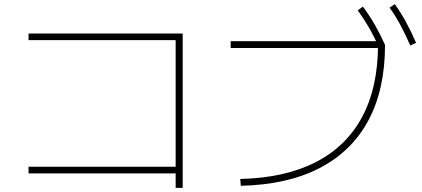

<svg xmlns="http://www.w3.org/2000/svg" viewBox="-20 -875 2040 928"><path d="M829 33V-37H118V-69H829V-681H118V-713H863V33Z M1141 -10Q1357 -15 1505.5 -91Q1654 -167 1730.5 -310Q1807 -453 1807 -659L1824 -643H1095V-676H1828L1841 -658Q1841 -443 1760.5 -293Q1680 -143 1524.5 -62.5Q1369 18 1144 23ZM1813 -644Q1787 -701 1762 -744Q1737 -787 1709 -825L1734 -843Q1766 -800 1791.5 -755.5Q1817 -711 1841 -658ZM1963 -655Q1938 -712 1914.5 -755.5Q1891 -799 1863 -838L1888 -855Q1919 -812 1943.5 -766.5Q1968 -721 1991 -668Z"/></svg>

Font: M PLUS 1 ExtraLight
Style: Regular
Weight: 250
Version: Version 1.001